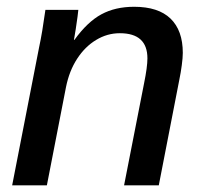

<svg xmlns="http://www.w3.org/2000/svg" viewBox="-20 -558 614 578"><path d="M178.7 -295.9 121.1 0H16.6L97.7 -415.5Q102.5 -437.5 107.2 -465.6Q111.8 -493.7 116.7 -528.3H215.8Q215.8 -524.9 213.4 -507.6Q210.9 -490.2 208 -470.2Q205.1 -450.2 202.6 -438H204.1Q243.2 -492.2 285.2 -514.9Q327.1 -537.6 383.8 -537.6Q456.5 -537.6 493.4 -502Q530.3 -466.3 530.3 -398.9Q530.3 -384.3 527.3 -362.1Q524.4 -339.8 520 -318.8L458 0H353.5L413.6 -306.6Q423.8 -356.4 423.8 -382.3Q423.8 -458 340.8 -458Q302.7 -458 269.3 -437.7Q235.8 -417.5 212.2 -381.1Q188.5 -344.7 178.7 -295.9Z"/></svg>

Font: Arimo Medium
Style: Italic
Weight: 500
Italic angle: -12°
Designer: Steve Matteson
Foundry: Monotype Imaging Inc.
Version: Version 1.33